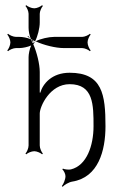

<svg xmlns="http://www.w3.org/2000/svg" viewBox="-20 -582 451 739"><path d="M8 -388 11 -385C16 -390 31 -397 42 -397H55C67 -397 87 -401 100 -407C94 -394 90 -374 90 -362V-22C90 -11 83 4 78 9L81 12C86 7 101 0 112 0C122 0 137 7 142 12L145 9C140 4 133 -11 133 -22V-145C133 -172 172 -258 248 -258C340 -258 340 -178 340 -96C340 -22 314 55 253 70C245 72 228 70 222 67L220 70C225 74 232 87 232 96C232 109 224 127 218 134L221 137C227 130 245 119 258 117C359 101 386 -3 386 -96C386 -218 374 -302 248 -302C180 -302 145 -260 135 -225L133 -226V-305C133 -335 122 -380 108 -412C111 -415 112 -417 114 -421C111 -419 108 -418 106 -416C103 -421 101 -427 98 -431C85 -437 67 -440 55 -440H42C31 -440 16 -447 11 -452L8 -449C13 -444 20 -429 20 -419C20 -408 13 -393 8 -388ZM96 -434C97 -433 97 -432 98 -431C99 -431 99 -430 100 -430C100 -431 99 -431 99 -432C98 -433 97 -433 96 -434ZM86 -442C89 -439 92 -437 96 -434C93 -438 91 -441 88 -444ZM114 -421C115 -421 116 -423 117 -423H115C115 -422 114 -422 114 -421ZM117 -423C149 -408 195 -397 225 -397H296C306 -397 321 -390 326 -385L329 -388C324 -393 317 -408 317 -419C317 -429 324 -444 329 -449L326 -452C321 -447 306 -440 296 -440H188C168 -440 136 -433 117 -423ZM78 -559C83 -554 90 -539 90 -529V-475C90 -463 93 -445 99 -432C104 -429 109 -426 115 -423C125 -442 133 -474 133 -495V-529C133 -539 140 -554 145 -559L142 -562C137 -557 122 -550 112 -550C101 -550 86 -557 81 -562ZM100 -430C102 -426 104 -423 106 -421L109 -424C107 -426 104 -428 100 -430Z"/></svg>

Font: Armata Saber
Style: Rg
Weight: 400
Designer: Jasper
Foundry: Cannot Into Space Fonts
Version: Version 0.970